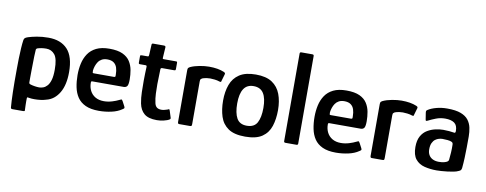

<svg xmlns="http://www.w3.org/2000/svg" viewBox="-67 -1039 3749 1480"><g transform="rotate(10 1808.0 -299.0)"><path d="M60 100Q56 56 54 -20Q52 -96 53 -206Q53 -241 54 -282.5Q55 -324 57.5 -363.5Q60 -403 64 -429Q66 -439 71.5 -445Q77 -451 95 -457Q119 -465 160.5 -473Q202 -481 252 -481Q349 -481 401.5 -424.5Q454 -368 454 -246Q454 -197 445 -156.5Q436 -116 418 -85.5Q400 -55 375 -35Q350 -15 316 -7Q298 -1 274 2Q250 5 226.5 5Q203 5 186 2Q177 0 172.5 0Q168 0 168 7Q168 14 167.5 29.5Q167 45 168 61.5Q169 78 169 89Q170 100 169.5 105Q169 110 156 110H75Q68 110 64.5 108Q61 106 60 100ZM166 -117Q166 -109 169 -106.5Q172 -104 177 -102Q193 -97 212.5 -94Q232 -91 247 -91Q262 -91 278.5 -97Q295 -103 309.5 -119Q324 -135 333 -165.5Q342 -196 342 -247Q342 -332 316.5 -363.5Q291 -395 250 -395Q230 -395 211.5 -392Q193 -389 179 -384Q176 -382 173.5 -379Q171 -376 171 -371Q169 -348 168.5 -321Q168 -294 167.5 -265.5Q167 -237 166.5 -209Q166 -181 166 -157Q166 -133 166 -117Z M522 -237Q522 -284 531.5 -327Q541 -370 564 -404.5Q587 -439 627.5 -459Q668 -479 730 -479Q795 -479 833.5 -461Q872 -443 891.5 -412.5Q911 -382 917.5 -345.5Q924 -309 924 -273Q924 -232 915 -220Q906 -208 888 -208H643Q638 -208 635.5 -206Q633 -204 633 -196Q633 -161 647.5 -133Q662 -105 689.5 -89Q717 -73 756 -73Q789 -73 821 -83Q853 -93 870 -102Q881 -108 887 -109.5Q893 -111 900 -97L919 -61Q924 -51 921.5 -47Q919 -43 909 -37Q876 -14 828 -3.5Q780 7 731 7Q667 7 626 -12Q585 -31 562.5 -64.5Q540 -98 531 -142.5Q522 -187 522 -237ZM812 -291Q812 -321 804.5 -344.5Q797 -368 778.5 -381.5Q760 -395 728 -395Q703 -395 685.5 -385.5Q668 -376 657.5 -360.5Q647 -345 641 -327Q635 -309 633 -292Q633 -278 634 -274.5Q635 -271 643 -271H799Q808 -271 810.5 -274Q813 -277 812 -291Z M1183 0Q1117 0 1084.5 -27.5Q1052 -55 1042 -106Q1034 -148 1033 -193Q1032 -238 1032 -284Q1032 -314 1033 -339Q1034 -364 1035 -392Q1035 -402 1026 -402H982Q976 -402 973.5 -404Q971 -406 971 -414V-459Q971 -469 973.5 -470.5Q976 -472 984 -472H1029Q1036 -472 1037 -475.5Q1038 -479 1039 -487L1043 -565Q1043 -576 1054 -576H1140Q1144 -576 1148.5 -573Q1153 -570 1152 -565L1147 -487Q1146 -477 1147.5 -474.5Q1149 -472 1155 -472H1249Q1258 -472 1259.5 -470Q1261 -468 1261 -458V-415Q1261 -407 1258.5 -404.5Q1256 -402 1248 -402H1154Q1149 -402 1146 -399Q1143 -396 1143 -389Q1142 -361 1141.5 -332.5Q1141 -304 1140 -274Q1140 -238 1141.5 -200Q1143 -162 1151 -127Q1156 -105 1169 -95Q1182 -85 1205 -85Q1218 -85 1230 -88.5Q1242 -92 1252 -95Q1262 -101 1264.5 -99Q1267 -97 1270 -88L1286 -37Q1289 -30 1284 -25Q1279 -20 1263 -14Q1252 -10 1237.5 -6.5Q1223 -3 1209 -1.5Q1195 0 1183 0Z M1510 -476Q1581 -476 1628 -456Q1636 -452 1638 -449Q1640 -446 1639 -440L1623 -385Q1622 -377 1619 -376Q1616 -375 1608 -377Q1591 -383 1570 -385.5Q1549 -388 1535 -388Q1519 -388 1506.5 -386Q1494 -384 1485.5 -381.5Q1477 -379 1472 -377Q1468 -374 1463 -370Q1458 -366 1458 -352V-18Q1458 -6 1455 -3Q1452 0 1443 0H1359Q1355 0 1351.5 -2.5Q1348 -5 1348 -15V-418Q1348 -433 1352 -437.5Q1356 -442 1365 -447Q1395 -461 1436 -468.5Q1477 -476 1510 -476Z M1876 7Q1790 7 1743.5 -25Q1697 -57 1679 -112.5Q1661 -168 1661 -238Q1661 -308 1681 -362.5Q1701 -417 1748 -448Q1795 -479 1876 -479Q1957 -479 2003.5 -448Q2050 -417 2070.5 -362.5Q2091 -308 2091 -238Q2091 -168 2073 -112.5Q2055 -57 2008.5 -25Q1962 7 1876 7ZM1874 -78Q1932 -78 1954.5 -119.5Q1977 -161 1977 -235Q1977 -310 1952.5 -349Q1928 -388 1874 -388Q1822 -388 1797 -349Q1772 -310 1772 -235Q1772 -160 1795 -119Q1818 -78 1874 -78Z M2179 -11V-697Q2179 -708 2191 -708H2277Q2289 -708 2289 -697V-11Q2289 0 2277 0H2191Q2179 0 2179 -11Z M2377 -237Q2377 -284 2386.5 -327Q2396 -370 2419 -404.5Q2442 -439 2482.5 -459Q2523 -479 2585 -479Q2650 -479 2688.5 -461Q2727 -443 2746.5 -412.5Q2766 -382 2772.5 -345.5Q2779 -309 2779 -273Q2779 -232 2770 -220Q2761 -208 2743 -208H2498Q2493 -208 2490.5 -206Q2488 -204 2488 -196Q2488 -161 2502.5 -133Q2517 -105 2544.5 -89Q2572 -73 2611 -73Q2644 -73 2676 -83Q2708 -93 2725 -102Q2736 -108 2742 -109.5Q2748 -111 2755 -97L2774 -61Q2779 -51 2776.5 -47Q2774 -43 2764 -37Q2731 -14 2683 -3.5Q2635 7 2586 7Q2522 7 2481 -12Q2440 -31 2417.5 -64.5Q2395 -98 2386 -142.5Q2377 -187 2377 -237ZM2667 -291Q2667 -321 2659.5 -344.5Q2652 -368 2633.5 -381.5Q2615 -395 2583 -395Q2558 -395 2540.5 -385.5Q2523 -376 2512.5 -360.5Q2502 -345 2496 -327Q2490 -309 2488 -292Q2488 -278 2489 -274.5Q2490 -271 2498 -271H2654Q2663 -271 2665.5 -274Q2668 -277 2667 -291Z M3017 -476Q3088 -476 3135 -456Q3143 -452 3145 -449Q3147 -446 3146 -440L3130 -385Q3129 -377 3126 -376Q3123 -375 3115 -377Q3098 -383 3077 -385.5Q3056 -388 3042 -388Q3026 -388 3013.5 -386Q3001 -384 2992.5 -381.5Q2984 -379 2979 -377Q2975 -374 2970 -370Q2965 -366 2965 -352V-18Q2965 -6 2962 -3Q2959 0 2950 0H2866Q2862 0 2858.5 -2.5Q2855 -5 2855 -15V-418Q2855 -433 2859 -437.5Q2863 -442 2872 -447Q2902 -461 2943 -468.5Q2984 -476 3017 -476Z M3374 7Q3324 7 3280 -4Q3236 -15 3209.5 -47.5Q3183 -80 3183 -143Q3183 -195 3201.5 -228Q3220 -261 3250 -278.5Q3280 -296 3312.5 -303Q3345 -310 3372 -310Q3396 -310 3418.5 -308Q3441 -306 3458 -303Q3469 -300 3469 -318Q3469 -362 3444 -380Q3419 -398 3372 -398Q3334 -398 3299.5 -384.5Q3265 -371 3242 -359Q3232 -354 3228.5 -355.5Q3225 -357 3224 -366L3216 -417Q3215 -427 3216.5 -431Q3218 -435 3226 -440Q3251 -456 3290 -466.5Q3329 -477 3374 -477Q3441 -477 3480.5 -462Q3520 -447 3540 -421Q3560 -395 3567 -362Q3574 -329 3574 -293Q3574 -248 3573.5 -207Q3573 -166 3571.5 -126Q3570 -86 3566 -45Q3564 -34 3560 -28.5Q3556 -23 3543 -18Q3529 -11 3506.5 -6.5Q3484 -2 3459 1Q3434 4 3411.5 5.5Q3389 7 3374 7ZM3380 -61Q3389 -61 3401 -62Q3413 -63 3425.5 -66.5Q3438 -70 3446.5 -75.5Q3455 -81 3456 -90Q3459 -116 3461 -148.5Q3463 -181 3462 -210Q3462 -225 3451 -230Q3440 -236 3418.5 -238Q3397 -240 3378 -240Q3366 -240 3351 -236Q3336 -232 3322.5 -222Q3309 -212 3300 -193Q3291 -174 3291 -143Q3291 -117 3302 -98.5Q3313 -80 3333 -70.5Q3353 -61 3380 -61Z"/></g></svg>

Font: Glory SemiBold
Style: Regular
Weight: 600
Designer: Robert Leuschke
Foundry: Robert Leuschke
Version: Version 1.011